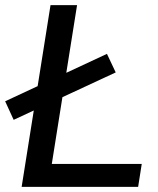

<svg xmlns="http://www.w3.org/2000/svg" viewBox="-40 -725 612 745"><path d="M44 0 156 -705H259L161 -89H510L496 0ZM13 -260 -20 -332 375 -516 409 -444Z"/></svg>

Font: Nunito Sans 12pt SemiBold
Style: Italic
Weight: 600
Italic angle: -9°
Designer: Vernon Adams
Foundry: Vernon Adams
Version: Version 3.101;gftools[0.9.27]